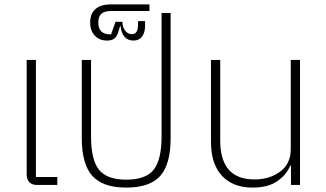

<svg xmlns="http://www.w3.org/2000/svg" viewBox="-20 -839 1480 871"><path d="M149 0Q125 0 113 -12.5Q101 -25 101 -48V-567H143V-36H240V0Z M351 -213V-567H393V-221Q393 -114 429 -69Q465 -24 553 -24Q641 -24 677 -69Q713 -114 713 -221V-780H754V-213Q754 -94 707 -41Q660 12 553 12Q446 12 398.5 -41.5Q351 -95 351 -213Z M483 -789Q454 -789 440 -776.5Q426 -764 426 -736Q426 -683 481 -683H484L504 -740H535Q536 -715 548 -699.5Q560 -684 578 -684Q606 -684 606 -725V-743H638V-722Q638 -690 624 -672.5Q610 -655 586 -655Q560 -655 545 -672Q530 -689 527 -721H525L519 -702Q513 -677 501 -666Q489 -655 466 -655Q431 -655 410 -677.5Q389 -700 389 -737Q389 -777 413 -798Q437 -819 482 -819H658V-789Z M937 -196V-567H979V-202Q979 -25 1134 -25Q1203 -25 1251 -60.5Q1299 -96 1299 -162V-567H1341V0H1300V-88H1297Q1279 -45 1237 -16.5Q1195 12 1126 12Q1036 12 986.5 -42Q937 -96 937 -196Z"/></svg>

Font: Anuphan ExtraLight
Style: Regular
Weight: 200
Designer: Cadson Demak
Version: Version 3.001